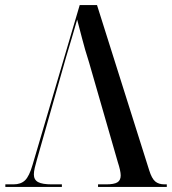

<svg xmlns="http://www.w3.org/2000/svg" viewBox="-20 -734 675 754"><path d="M330 -488Q313 -541 302.5 -582.5Q292 -624 283 -657Q271 -617 262 -585Q253 -553 239 -508L125 -107Q120 -90 116.5 -75Q113 -60 113 -49Q113 -28 129.5 -19Q146 -10 183 -10H223V0H1V-10H33Q62 -10 78.5 -26Q95 -42 108 -87L293 -714H361L566 -65Q576 -33 589.5 -21.5Q603 -10 626 -10H635V0H365V-10H397Q428 -10 441 -18Q454 -26 454 -45Q454 -54 451 -67.5Q448 -81 443 -96Z"/></svg>

Font: Noto Serif Display SemiCondensed Medium
Style: Regular
Weight: 500
Width: 4
Designer: Monotype Design Team
Foundry: Monotype Imaging Inc.
Version: Version 2.009